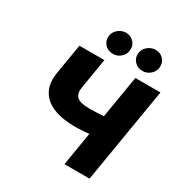

<svg xmlns="http://www.w3.org/2000/svg" viewBox="-215 -1112 1201 1269"><g transform="rotate(30 386.0 -478.0)"><path d="M154.3 -727.5H344.7L306.6 -499Q297.9 -447.3 322.3 -423.8Q346.7 -400.4 419.9 -400.4Q432.6 -400.4 465.6 -401.4Q498.5 -402.3 527.3 -404.8L581.1 -727.5H772.5L651.4 0H460L502.4 -255.4Q481.4 -252.9 458.3 -251.5Q435.1 -250 417 -249.5Q398.9 -249 394.5 -249Q298.8 -249 231.2 -276.1Q163.6 -303.2 132.8 -358.9Q102.1 -414.6 116.2 -499ZM373 -791Q332.5 -791 308.6 -818.6Q284.7 -846.2 291 -884.8Q296.4 -914.6 321.5 -935.1Q346.7 -955.6 378.9 -956.1Q418 -955.6 441.4 -928Q464.8 -900.4 458 -862.3Q454.1 -832.5 429 -811.8Q403.8 -791 373 -791ZM598.6 -791Q558.6 -791 534.4 -818.6Q510.3 -846.2 516.6 -884.8Q522 -914.6 547.4 -935.1Q572.8 -955.6 604.5 -956.1Q644 -955.6 667.5 -928Q690.9 -900.4 684.6 -862.3Q679.7 -832.5 654.8 -811.8Q629.9 -791 598.6 -791Z"/></g></svg>

Font: Inter Tight Black
Style: Italic
Weight: 900
Italic angle: -9.39999°
Designer: Rasmus Andersson
Foundry: rsms
Version: Version 3.004; ttfautohint (v1.8.4.7-5d5b)